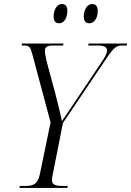

<svg xmlns="http://www.w3.org/2000/svg" viewBox="-20 -929 649 949"><path d="M422 -814C447 -814 463 -841 463 -875C463 -900 452 -909 435 -909C408 -909 394 -875 394 -848C394 -822 406 -814 422 -814ZM273 -814C297 -814 313 -841 313 -876C313 -900 302 -909 285 -909C259 -909 245 -875 245 -848C245 -822 256 -814 273 -814ZM76 0H313L315 -10H287C254 -10 237 -17 237 -38C237 -48 238 -56 241 -68L291 -321L508 -643C543 -695 556 -704 584 -704H606L609 -714H418L416 -704H464C496 -704 509 -696 509 -678C509 -667 500 -648 484 -625L354 -431C326 -389 305 -358 286 -330C278 -371 262 -432 252 -472L211 -624C205 -651 202 -665 202 -679C202 -697 215 -704 240 -704H292L294 -714H88L87 -704H98C125 -704 130 -698 140 -660L230 -324L177 -68C167 -21 147 -10 107 -10H78Z"/></svg>

Font: Noto Serif Display Condensed Light
Style: Italic
Weight: 300
Width: 3
Italic angle: -12°
Designer: Monotype Design Team
Foundry: Monotype Imaging Inc.
Version: Version 2.009